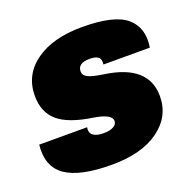

<svg xmlns="http://www.w3.org/2000/svg" viewBox="-110 -661 785 781"><g transform="rotate(-20 282.0 -270.0)"><path d="M323 -554Q462 -554 514.5 -509Q567 -464 554 -381H353Q356 -405 344 -413.5Q332 -422 308 -422Q256 -422 256 -386Q256 -369 274.5 -359.5Q293 -350 341 -343Q525 -317 525 -182Q525 -94 450.5 -40Q376 14 247 14Q109 14 47.5 -28.5Q-14 -71 -4 -164H203Q199 -140 214 -129Q229 -118 260 -118Q285 -118 301 -126.5Q317 -135 317 -150Q317 -180 240 -192Q138 -207 92.5 -246Q47 -285 47 -356Q47 -447 121.5 -500.5Q196 -554 323 -554Z"/></g></svg>

Font: Nacelle Black
Style: Italic
Weight: 900
Italic angle: -12°
Designer: Sora Sagano
Foundry: Sora Sagano
Version: Version 1.000;FEAKit 1.0